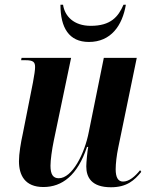

<svg xmlns="http://www.w3.org/2000/svg" viewBox="-20 -780 637 810"><path d="M355 -603C448 -603 496 -672 511 -760H501C479 -709 447 -671 363 -671C291 -671 253 -712 246 -760H235C235 -663 271 -603 355 -603ZM448 10C515 10 547 -19 576 -55L571 -62C550 -36 525 -14 499 -14C478 -14 468 -32 468 -66C468 -89 472 -125 479 -158L557 -536H418L355 -225C337 -130 284 -28 228 -28C204 -28 193 -44 193 -81C193 -104 199 -149 207 -187L280 -536H71L69 -526H87C121 -526 128 -518 128 -497C128 -485 125 -464 119 -432L76 -215C68 -179 60 -132 60 -100C60 -41 85 9 163 9C242 9 307 -40 347 -160H352C349 -144 344 -96 344 -78C344 -32 366 10 448 10Z"/></svg>

Font: Noto Serif Display Condensed
Style: Bold Italic
Weight: 700
Width: 3
Italic angle: -12°
Designer: Monotype Design Team
Foundry: Monotype Imaging Inc.
Version: Version 2.009